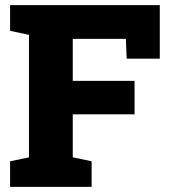

<svg xmlns="http://www.w3.org/2000/svg" viewBox="-20 -731 661 751"><path d="M264.6 -283.7V-115.7L338.4 -100.1V0H19.5V-100.1L93.3 -115.7V-594.7L19.5 -610.4V-710.9H605V-501.5H475.6L472.2 -579.1H264.6V-414.6H506.3V-283.7Z"/></svg>

Font: Suwannaphum Black
Style: Regular
Weight: 900
Designer: Danh Hong
Version: Version 8.002; ttfautohint (v1.8.3)